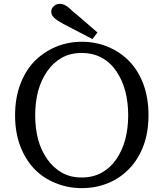

<svg xmlns="http://www.w3.org/2000/svg" viewBox="-20 -958 846 993"><path d="M177 -487Q162 -428 162 -362Q162 -296 177 -237Q193 -179 224.5 -134.5Q256 -90 300 -65Q344 -40 402.5 -40Q461 -40 506 -65Q551 -90 581.5 -134.5Q612 -179 628 -237Q643 -296 643 -362Q643 -428 628 -487Q612 -545 581.5 -590Q551 -635 506 -659.5Q461 -684 402.5 -684Q344 -684 300 -659.5Q256 -635 224.5 -590Q193 -545 177 -487ZM268 -11Q204 -36 156 -86Q110 -135 84 -204.5Q58 -274 58 -361.5Q58 -449 84 -519.5Q110 -590 156 -639Q204 -688 267 -715Q331 -742 403 -742Q475 -742 538 -716Q601 -690 649 -641Q696 -592 722 -521.5Q748 -451 748 -362.5Q748 -274 722 -204.5Q696 -135 649 -86Q601 -36 538 -10.5Q475 15 403 15Q331 15 268 -11ZM360 -896Q389 -873 417.5 -847.5Q446 -822 484 -790L458 -756L308 -834Q275 -852 260 -866Q245 -880 245 -897Q245 -914 258 -926Q271 -938 288.5 -938Q306 -938 321.5 -928.5Q337 -919 360 -896Z"/></svg>

Font: Early Summer Mincho Screen
Style: Regular
Weight: 400
Designer: GuiWonder
Version: Version 1.002